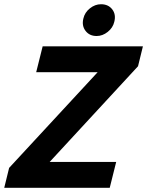

<svg xmlns="http://www.w3.org/2000/svg" viewBox="-51 -896 702 916"><path d="M-30.8 0 -7.5 -95 415 -551.7H121.7L152.5 -675H630.8L607.5 -580L185.8 -123.3H503.3L472.5 0ZM410 -724.2Q375.8 -724.2 357.1 -748.8Q338.3 -773.3 346.7 -807.5Q353.3 -836.7 377.9 -856.2Q402.5 -875.8 430.8 -875.8Q465.8 -875.8 484.6 -851.2Q503.3 -826.7 494.2 -791.7Q487.5 -763.3 462.9 -743.8Q438.3 -724.2 410 -724.2Z"/></svg>

Font: Funnel Sans
Style: Bold Italic
Weight: 700
Italic angle: -14.036°
Designer: NORD ID, Kristian Moeller
Foundry: Dicotype
Version: Version 1.000